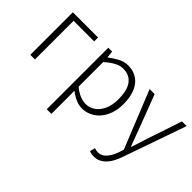

<svg xmlns="http://www.w3.org/2000/svg" viewBox="-81 -1004 1701 1701"><g transform="rotate(45 769.5 -153.5)"><path d="M100 -533H416V-484H158V0H100Z M544 -533H592L599 -468H601Q640 -498 685 -522.5Q730 -547 779 -547Q832 -547 872 -527.5Q912 -508 939 -472.5Q966 -437 979.5 -386.5Q993 -336 993 -275Q993 -207 974 -153.5Q955 -100 922.5 -63Q890 -26 847.5 -6.5Q805 13 758 13Q720 13 681 -3.5Q642 -20 601 -52L602 46V238H544ZM753 -38Q792 -38 824.5 -55Q857 -72 881 -103Q905 -134 918 -177.5Q931 -221 931 -275Q931 -323 922.5 -363.5Q914 -404 894.5 -433.5Q875 -463 844 -479.5Q813 -496 768 -496Q730 -496 689.5 -474.5Q649 -453 602 -411V-103Q645 -67 684.5 -52.5Q724 -38 753 -38Z M1134 240Q1101 240 1077 229L1090 180Q1098 183 1110 185.5Q1122 188 1133 188Q1181 188 1213.5 149.5Q1246 111 1266 53L1280 8L1062 -533H1125L1249 -207Q1262 -172 1276.5 -132.5Q1291 -93 1305 -57H1310Q1322 -93 1334.5 -132.5Q1347 -172 1358 -207L1467 -533H1526L1318 62Q1306 97 1289.5 129Q1273 161 1250.5 185.5Q1228 210 1199.5 225Q1171 240 1134 240Z"/></g></svg>

Font: SpoqaHanSansJP-Light
Style: Regular
Weight: 300
Designer: [Source Han Sans]
Ryoko NISHIZUKA  (kana & ideographs); Paul D. Hunt (Latin, Greek & Cyrillic); Wenlong ZHANG  (bopomofo
Foundry: Spoqa (http://bi.spoqa.com)
Version: Version 1.002.20150607